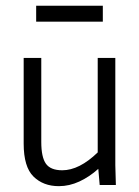

<svg xmlns="http://www.w3.org/2000/svg" viewBox="-20 -637 478 661"><path d="M323.2 0 318.4 -55.7Q288.1 -28.3 253.4 -12.2Q218.8 3.9 182.6 3.9Q128.9 3.9 95.2 -29.3Q61.5 -62.5 61.5 -142.6V-437.5H122.1V-148.4Q122.1 -95.7 138.2 -73.2Q154.3 -50.8 194.3 -50.8Q252.9 -50.8 316.4 -112.3V-437.5H377V-68.4L378.9 0ZM104.5 -562.5V-617.2H334V-562.5Z"/></svg>

Font: Sudo Light
Style: Regular
Weight: 300
Monospace: yes
Designer: Jens Kutilek
Foundry: Jens Kutilek
Version: Version 0.040